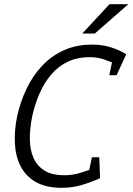

<svg xmlns="http://www.w3.org/2000/svg" viewBox="-20 -887 633 917"><path d="M408 -614Q350 -614 304.5 -592.5Q259 -571 225.5 -532Q192 -493 169.5 -442Q147 -391 134 -332H62Q77 -400 106 -461.5Q135 -523 179.5 -571Q224 -619 284 -646.5Q344 -674 421 -674Q470 -674 510 -661Q550 -648 583 -628L543 -576Q512 -591 479 -602.5Q446 -614 408 -614ZM288 -50Q326 -50 364 -61.5Q402 -73 440 -88L458 -36Q416 -17 370.5 -3.5Q325 10 276 10Q199 10 150.5 -18Q102 -46 78 -94Q54 -142 51 -203.5Q48 -265 62 -332H134Q122 -273 122.5 -222Q123 -171 140.5 -132Q158 -93 194 -71.5Q230 -50 288 -50ZM502 -528 523 -628H583L537 -528ZM419 -136H454L458 -36H398ZM593 -867 433 -727H373L503 -867Z"/></svg>

Font: Epunda Slab Light
Style: Italic
Weight: 300
Italic angle: -12°
Designer: Simon Atzbach
Foundry: typofactur
Version: Version 1.102